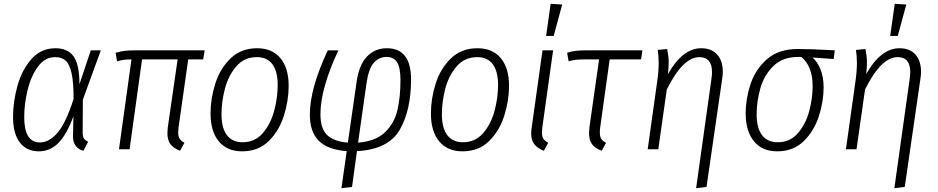

<svg xmlns="http://www.w3.org/2000/svg" viewBox="-20 -789 4959 1015"><path d="M400 -344 460 -523H513L418 -262L417 -89Q417 -67 424 -56.5Q431 -46 446 -40L421 8Q396 2 380.5 -17.5Q365 -37 366 -73L368 -174Q334 -80 290 -34.5Q246 11 185 11Q121 11 85 -35.5Q49 -82 49 -170Q49 -252 72.5 -336Q96 -420 146.5 -477Q197 -534 273 -534Q338 -534 369 -491Q400 -448 400 -344ZM108 -170Q108 -36 191 -36Q240 -36 284 -87Q328 -138 369 -266Q369 -354 358.5 -401.5Q348 -449 327.5 -468Q307 -487 272 -487Q217 -487 180 -436Q143 -385 125.5 -311.5Q108 -238 108 -170Z M924 -116Q922 -96 922 -89Q922 -68 929.5 -56Q937 -44 955 -34L932 8Q896 -6 880.5 -27.5Q865 -49 865 -85Q865 -94 867 -116L919 -475H731L665 0H609L675 -475Q653 -475 637 -473Q621 -471 599 -465L591 -510Q614 -517 637.5 -520Q661 -523 698 -523H1062L1054 -475H975Z M1093 -189Q1093 -267 1118 -346.5Q1143 -426 1198.5 -480Q1254 -534 1339 -534Q1419 -534 1462.5 -481.5Q1506 -429 1506 -335Q1506 -258 1481 -178Q1456 -98 1401 -43.5Q1346 11 1260 11Q1180 11 1136.5 -42Q1093 -95 1093 -189ZM1448 -339Q1448 -412 1420 -449.5Q1392 -487 1338 -487Q1271 -487 1229 -438Q1187 -389 1169 -320Q1151 -251 1151 -185Q1151 -112 1179.5 -74.5Q1208 -37 1262 -37Q1328 -37 1369.5 -85.5Q1411 -134 1429.5 -203.5Q1448 -273 1448 -339Z M2153 -369Q2153 -206 2093 -102.5Q2033 1 1867 10L1841 199L1785 206L1813 10Q1714 3 1666 -44Q1618 -91 1618 -183Q1618 -322 1713 -523H1769Q1725 -431 1699.5 -343.5Q1674 -256 1674 -185Q1674 -109 1709.5 -75Q1745 -41 1819 -35L1865 -355Q1877 -444 1919 -489Q1961 -534 2025 -534Q2153 -534 2153 -369ZM1917 -345 1873 -35Q1965 -42 2014.5 -89Q2064 -136 2080.5 -205Q2097 -274 2097 -366Q2097 -432 2079 -460Q2061 -488 2024 -488Q1983 -488 1955.5 -456.5Q1928 -425 1917 -345Z M2258 -189Q2258 -267 2283 -346.5Q2308 -426 2363.5 -480Q2419 -534 2504 -534Q2584 -534 2627.5 -481.5Q2671 -429 2671 -335Q2671 -258 2646 -178Q2621 -98 2566 -43.5Q2511 11 2425 11Q2345 11 2301.5 -42Q2258 -95 2258 -189ZM2613 -339Q2613 -412 2585 -449.5Q2557 -487 2503 -487Q2436 -487 2394 -438Q2352 -389 2334 -320Q2316 -251 2316 -185Q2316 -112 2344.5 -74.5Q2373 -37 2427 -37Q2493 -37 2534.5 -85.5Q2576 -134 2594.5 -203.5Q2613 -273 2613 -339Z M2847 -116Q2845 -96 2845 -89Q2845 -68 2852.5 -56Q2860 -44 2878 -34L2855 8Q2820 -6 2804 -27.5Q2788 -49 2788 -84Q2788 -98 2791 -116L2848 -523H2904ZM2891 -769 2952 -765 2907 -599H2867Z M3153 -116Q3151 -105 3151 -88Q3151 -67 3158.5 -55Q3166 -43 3184 -34L3161 8Q3125 -5 3109.5 -27Q3094 -49 3094 -85Q3094 -94 3096 -116L3147 -475H3075Q3045 -475 3026 -473Q3007 -471 2986 -465L2978 -510Q2998 -517 3022 -520Q3046 -523 3082 -523H3376L3369 -475H3203Z M3741 -372Q3744 -392 3744 -408Q3744 -487 3677 -487Q3590 -487 3505 -316L3460 0H3404L3454 -357Q3462 -410 3462 -457Q3462 -492 3457 -525L3507 -530Q3510 -514 3512.5 -496.5Q3515 -479 3515 -460Q3515 -432 3511 -397Q3588 -534 3687 -534Q3741 -534 3771 -501Q3801 -468 3801 -409Q3801 -392 3798 -374L3715 199L3660 206Z M3922 -189Q3922 -266 3947.5 -344Q3973 -422 4034.5 -476Q4096 -530 4198 -530Q4267 -530 4393 -523L4387 -477L4275 -485Q4302 -462 4318 -421Q4334 -380 4334 -327Q4334 -253 4309 -175Q4284 -97 4229 -43Q4174 11 4089 11Q4009 11 3965.5 -42.5Q3922 -96 3922 -189ZM4276 -333Q4276 -388 4260 -427Q4244 -466 4216 -488H4199Q4117 -488 4068 -439.5Q4019 -391 3999.5 -322Q3980 -253 3980 -184Q3980 -112 4008.5 -74.5Q4037 -37 4091 -37Q4157 -37 4198.5 -85.5Q4240 -134 4258 -202Q4276 -270 4276 -333Z M4789 -372Q4792 -392 4792 -408Q4792 -487 4725 -487Q4638 -487 4553 -316L4508 0H4452L4502 -357Q4510 -410 4510 -457Q4510 -492 4505 -525L4555 -530Q4558 -514 4560.5 -496.5Q4563 -479 4563 -460Q4563 -432 4559 -397Q4636 -534 4735 -534Q4789 -534 4819 -501Q4849 -468 4849 -409Q4849 -392 4846 -374L4763 199L4708 206ZM4710 -769 4771 -765 4726 -599H4686Z"/></svg>

Font: Fira Sans Condensed Light
Style: Italic
Weight: 300
Width: 3
Italic angle: -8°
Designer: Carrois Corporate & Edenspiekermann AG
Foundry: Carrois Corporate GbR & Edenspiekermann AG
Version: Version 4.203